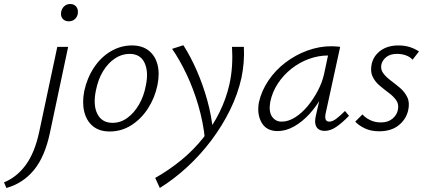

<svg xmlns="http://www.w3.org/2000/svg" viewBox="-150 -646 2121 955"><path d="M45 10 135 -413H189L98 16Q73 134 18.5 200Q-36 266 -118 289L-130 261Q-66 235 -21.5 174Q23 113 45 10ZM192 -540Q179 -540 169.5 -546Q160 -552 156 -562.5Q152 -573 154 -586Q157 -603 169 -614.5Q181 -626 199 -626Q213 -626 222 -619.5Q231 -613 235 -602.5Q239 -592 237 -578Q234 -561 222 -550.5Q210 -540 192 -540Z M396 8Q344 8 312 -18.5Q280 -45 269 -90.5Q258 -136 269 -193Q283 -258 317.5 -310Q352 -362 401.5 -391Q451 -420 506 -420Q557 -420 589.5 -394.5Q622 -369 633.5 -324.5Q645 -280 633 -222Q620 -159 586 -106.5Q552 -54 503 -23Q454 8 396 8ZM410 -35Q450 -35 484 -60Q518 -85 542 -127Q566 -169 575 -219Q590 -287 569.5 -332.5Q549 -378 494 -378Q456 -378 422 -355.5Q388 -333 363 -292.5Q338 -252 327 -196Q312 -123 334.5 -79Q357 -35 410 -35Z M645 289 622 239Q691 200 752 150Q813 100 861 39.5Q909 -21 942 -88Q975 -155 991 -226Q1001 -271 1004 -317.5Q1007 -364 1004 -413H1063Q1065 -374 1062 -336Q1059 -298 1051 -259Q1033 -178 994.5 -99.5Q956 -21 902 51Q848 123 782.5 183.5Q717 244 645 289ZM870 51Q861 -38 836.5 -121.5Q812 -205 777.5 -277.5Q743 -350 706 -403L762 -421Q797 -367 828 -296.5Q859 -226 881 -147Q903 -68 910 11Z M1231 6Q1175 6 1151 -36.5Q1127 -79 1138 -138Q1151 -195 1185.5 -246Q1220 -297 1270 -335Q1320 -373 1379 -394.5Q1438 -416 1498 -416Q1512 -416 1523 -415Q1534 -414 1542 -413L1470 -83Q1461 -41 1488 -41Q1504 -41 1523.5 -56Q1543 -71 1566 -94L1586 -70Q1551 -34 1522 -14.5Q1493 5 1465 5Q1447 5 1435 -3Q1423 -11 1419 -27.5Q1415 -44 1421 -70L1460 -243L1494 -277Q1481 -222 1454 -171.5Q1427 -121 1391 -81Q1355 -41 1313.5 -17.5Q1272 6 1231 6ZM1251 -41Q1284 -41 1317.5 -62Q1351 -83 1380 -118Q1409 -153 1431 -195Q1453 -237 1462 -278L1486 -391L1514 -368Q1508 -369 1499 -369.5Q1490 -370 1482 -370Q1434 -370 1387 -353Q1340 -336 1300 -304.5Q1260 -273 1232 -230.5Q1204 -188 1194 -138Q1186 -91 1203 -66Q1220 -41 1251 -41Z M1736 7Q1694 7 1663.5 -8Q1633 -23 1617 -41L1653 -77Q1666 -61 1690.5 -49Q1715 -37 1744 -37Q1780 -37 1802 -55.5Q1824 -74 1829 -99Q1835 -127 1821 -147Q1807 -167 1784 -184Q1761 -201 1738 -220.5Q1715 -240 1703 -265.5Q1691 -291 1699 -329Q1709 -370 1744 -395Q1779 -420 1832 -420Q1864 -420 1889.5 -411.5Q1915 -403 1934 -390L1902 -349Q1890 -363 1869.5 -370.5Q1849 -378 1825 -378Q1792 -378 1772.5 -363Q1753 -348 1747 -326Q1742 -301 1756 -282Q1770 -263 1793.5 -245.5Q1817 -228 1840 -208.5Q1863 -189 1876 -162Q1889 -135 1880 -96Q1869 -51 1832 -22Q1795 7 1736 7Z"/></svg>

Font: Ysabeau Infant Light
Style: Italic
Weight: 300
Italic angle: -12°
Designer: Christian Thalmann (Catharsis Fonts)
Version: Version 2.001;gftools[0.9.30]; featfreeze: ss01,ss02,lnum